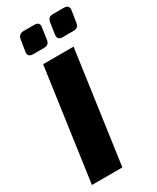

<svg xmlns="http://www.w3.org/2000/svg" viewBox="-225 -961 842 1027"><g transform="rotate(-30 196.0 -448.0)"><path d="M296 -896H363Q396 -896 392 -864L381 -795Q378 -763 347 -763H279Q246 -763 250 -794L260 -863Q263 -881 271 -888.5Q279 -896 296 -896ZM115 -896H180Q215 -896 209 -864L199 -794Q195 -763 165 -763H96Q63 -763 67 -794L78 -863Q82 -896 115 -896ZM207 0H19L116 -690H304Z"/></g></svg>

Font: Exo 2.0 Extra Bold
Style: Italic
Weight: 800
Italic angle: -8°
Designer: Natanael Gama
Version: Version 1.001;PS 001.001;hotconv 1.0.70;makeotf.lib2.5.58329